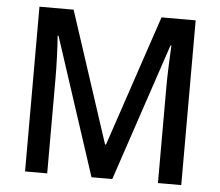

<svg xmlns="http://www.w3.org/2000/svg" viewBox="-51 -864 952 829"><g transform="rotate(5 425.0 -450.0)"><path d="M375 -93 180 -689H176Q179 -652 181 -600Q183 -548 183 -504V-93H87V-807H235L421 -239H425L616 -807H764V-93H663V-507Q663 -549 665 -600Q667 -651 669 -689H665L465 -93Z"/></g></svg>

Font: Noto Sans Telugu UI SemiCondensed Medium
Style: Regular
Weight: 500
Width: 4
Designer: Jelle Bosma - Monotype Design Team
Foundry: Monotype Imaging Inc.
Version: Version 2.005; ttfautohint (v1.8.4.7-5d5b)